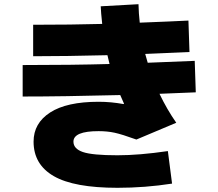

<svg xmlns="http://www.w3.org/2000/svg" viewBox="-20 -835 1040 915"><path d="M88 -375V-525Q328 -525 502 -530Q498 -544 492 -572Q294 -567 138 -567V-717Q320 -717 467 -721Q461 -777 460 -805L640 -815Q641 -771 646 -727Q802 -733 878 -737L883 -587Q878 -587 672 -578L684 -536Q834 -542 908 -545L913 -395Q856 -392 740 -388Q776 -313 820 -250L630 -170Q561 -195 526 -202.5Q491 -210 450 -210Q330 -210 330 -160Q330 -126 375 -110.5Q420 -95 540 -95Q643 -95 780 -115L800 40Q671 60 540 60Q333 60 236.5 4.5Q140 -51 140 -160Q140 -248 219 -299Q298 -350 450 -350Q509 -350 569 -339L571 -341Q565 -354 553 -382Q280 -375 88 -375Z"/></svg>

Font: M PLUS 1p Black
Style: Regular
Weight: 900
Version: Version 1.061